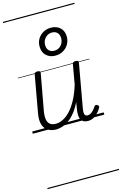

<svg xmlns="http://www.w3.org/2000/svg" viewBox="-209 -1092 1064 1675"><g transform="rotate(-15 323.0 -255.0)"><path d="M208 17Q166 17 135 -2Q104 -21 91.5 -61Q79 -101 91 -164L150 -495Q153 -506 159 -510.5Q165 -515 179 -515Q194 -515 200.5 -509.5Q207 -504 204 -493L144 -164Q137 -121 142 -91.5Q147 -62 166 -47Q185 -32 219 -32Q249 -32 282 -48Q315 -64 347.5 -98Q380 -132 410 -186.5Q440 -241 464 -319L495 -496Q497 -507 503 -511.5Q509 -516 523 -516Q538 -516 544.5 -511Q551 -506 549 -494L479 -101Q475 -78 475.5 -62.5Q476 -47 483.5 -39Q491 -31 504 -31Q519 -31 532.5 -39Q546 -47 558.5 -60.5Q571 -74 582 -91Q587 -99 594 -100Q601 -101 610 -95Q619 -90 620.5 -83Q622 -76 617 -69Q606 -48 587.5 -28Q569 -8 546 4.5Q523 17 496 17Q474 17 459 10Q444 3 435 -11Q426 -25 424 -45.5Q422 -66 425 -91L437 -169Q412 -117 383 -81Q354 -45 323.5 -23.5Q293 -2 263.5 7.5Q234 17 208 17ZM368 -607Q319 -607 286.5 -637Q254 -667 254 -720Q254 -757 271.5 -787Q289 -817 320.5 -835Q352 -853 391 -853Q441 -853 473.5 -823.5Q506 -794 506 -741Q506 -704 488 -673.5Q470 -643 439 -625Q408 -607 368 -607ZM369 -651Q395 -651 414 -663Q433 -675 444 -696Q455 -717 455 -741Q455 -774 437 -792Q419 -810 390 -810Q365 -810 345.5 -797.5Q326 -785 315 -764.5Q304 -744 304 -720Q304 -687 322 -669Q340 -651 369 -651ZM0 490H646V500H0ZM0 -20H646V0H0ZM0 -505H646V-500H0ZM0 -1010H646V-1000H0Z"/></g></svg>

Font: Playwrite ZA Guides
Style: Regular
Weight: 400
Designer: Veronika Burian, José Scaglione
Foundry: TypeTogether
Version: Version 1.003